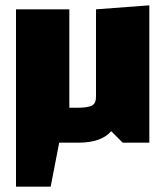

<svg xmlns="http://www.w3.org/2000/svg" viewBox="-20 -535 630 720"><path d="M240 -500V-131H271Q307 -131 323.5 -138.5Q340 -146 340 -173V-500L540 -515V0H440L397 -43Q360 0 274 0H202L170 165H40V-500Z"/></svg>

Font: Myanmar Thuriya
Style: Regular
Weight: 400
Designer: Danh Hong
Foundry: Google Inc.
Version: Version 2.00 November 23, 2015